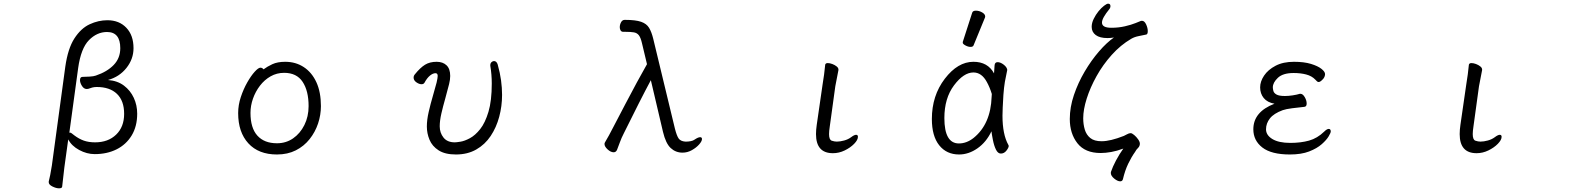

<svg xmlns="http://www.w3.org/2000/svg" viewBox="-20 -822 8540 1044"><path d="M318 193Q317 202 301 202Q285 202 265 192Q245 182 245 169V165Q248 154 253 129.5Q258 105 262 78L335 -459Q349 -558 384.5 -613Q420 -668 467.5 -690Q515 -712 564 -712Q628 -712 667 -671Q706 -630 706 -560Q706 -501 667.5 -452.5Q629 -404 567 -387Q619 -383 654 -356.5Q689 -330 707.5 -290Q726 -250 726 -204Q726 -135 696 -85.5Q666 -36 614 -10Q562 16 495 16Q452 16 410.5 -6.5Q369 -29 351 -64L330 88ZM357 -100Q358 -100 358.5 -100.5Q359 -101 360 -101Q365 -101 370.5 -96.5Q376 -92 384 -86Q409 -67 435.5 -57.5Q462 -48 497 -48Q568 -48 611.5 -90Q655 -132 655 -203Q655 -274 616 -311.5Q577 -349 506 -349Q493 -349 481.5 -346Q470 -343 460 -339Q457 -338 452 -338Q436 -338 425.5 -355Q415 -372 415 -386Q415 -404 429 -404Q446 -404 468 -405.5Q490 -407 501 -411Q563 -432 598.5 -469Q634 -506 634 -560Q634 -648 562 -648Q507 -648 463.5 -603.5Q420 -559 405 -452Z M1413 -445Q1433 -460 1461 -473Q1489 -486 1531 -486Q1588 -486 1632 -457Q1676 -428 1700.5 -374.5Q1725 -321 1725 -245Q1725 -197 1709.5 -150.5Q1694 -104 1663.5 -65.5Q1633 -27 1588.5 -4.5Q1544 18 1486 18Q1386 18 1330.5 -42.5Q1275 -103 1275 -207Q1275 -251 1289.5 -294.5Q1304 -338 1324.5 -374Q1345 -410 1365 -432Q1385 -454 1396 -454Q1406 -454 1413 -445ZM1486 -43Q1535 -43 1573.5 -69.5Q1612 -96 1635 -142Q1658 -188 1658 -245Q1658 -328 1625.5 -377Q1593 -426 1525 -426Q1485 -426 1451.5 -407Q1418 -388 1393.5 -356Q1369 -324 1355.5 -285.5Q1342 -247 1342 -208Q1342 -126 1379.5 -84.5Q1417 -43 1486 -43Z M2646 -468Q2646 -478 2652.5 -484Q2659 -490 2666 -490Q2680 -490 2686 -472Q2699 -426 2704.5 -385Q2710 -344 2710 -306Q2710 -245 2694.5 -187Q2679 -129 2648 -82.5Q2617 -36 2569.5 -9Q2522 18 2459 18Q2400 18 2365 -4.5Q2330 -27 2315.5 -62Q2301 -97 2301 -134Q2301 -170 2311 -213.5Q2321 -257 2333.5 -299.5Q2346 -342 2354 -373Q2360 -399 2360 -409Q2360 -424 2348 -424Q2334 -424 2318 -411Q2302 -398 2288 -372Q2283 -364 2272 -364Q2259 -364 2244 -374.5Q2229 -385 2229 -400Q2229 -410 2236 -418Q2265 -454 2291 -470Q2317 -486 2354 -486Q2388 -486 2408 -467Q2428 -448 2428 -409Q2428 -389 2422 -365Q2413 -328 2401 -286Q2389 -244 2380 -205Q2371 -166 2371 -135Q2371 -100 2391.5 -74Q2412 -48 2453 -48Q2461 -48 2483.5 -51.5Q2506 -55 2535 -70.5Q2564 -86 2591 -120Q2618 -154 2636 -214Q2654 -274 2654 -368Q2654 -392 2652 -416.5Q2650 -441 2646 -464Z M3712 -52Q3723 -52 3736 -54.5Q3749 -57 3757 -63Q3776 -76 3787 -76Q3797 -76 3797 -66Q3797 -54 3781.5 -36.5Q3766 -19 3742 -5.5Q3718 8 3691 8Q3654 8 3627 -17Q3600 -42 3585 -105L3519 -386Q3490 -332 3453 -259Q3416 -186 3372 -97Q3359 -72 3350.5 -48Q3342 -24 3335 -7Q3329 6 3317 6Q3301 6 3284 -9.5Q3267 -25 3267 -39Q3267 -43 3269 -47Q3280 -65 3291.5 -86.5Q3303 -108 3316 -133Q3348 -194 3380 -255.5Q3412 -317 3442.5 -373Q3473 -429 3498 -473L3471 -586Q3464 -617 3454 -630Q3444 -643 3427 -646Q3410 -649 3380 -649H3369Q3359 -649 3354.5 -656.5Q3350 -664 3350 -674Q3350 -688 3357 -701Q3364 -714 3377 -714Q3436 -714 3466 -703.5Q3496 -693 3509.5 -670.5Q3523 -648 3532 -611L3650 -122Q3660 -83 3670.5 -68.5Q3681 -54 3706 -52Z M4453 -364Q4457 -387 4461 -417Q4465 -447 4467 -470Q4469 -479 4481 -479Q4492 -479 4505.5 -474Q4519 -469 4529 -461Q4539 -453 4539 -444V-441L4522 -353L4492 -135Q4490 -122 4489 -111.5Q4488 -101 4488 -93Q4488 -62 4502.5 -57Q4517 -52 4530 -52Q4548 -52 4570 -58Q4592 -64 4608 -76Q4625 -89 4635 -89Q4645 -89 4645 -78Q4645 -61 4624.5 -40Q4604 -19 4573 -4Q4542 11 4509 11Q4417 11 4417 -93Q4417 -104 4418 -117Q4419 -130 4421 -143Z M5266 -752Q5269 -764 5286.5 -764Q5304 -764 5320.5 -754.5Q5337 -745 5337 -732Q5337 -729 5336 -727L5274 -576Q5271 -567 5257.5 -567Q5244 -567 5229.5 -575Q5215 -583 5215 -589.5Q5215 -596 5216 -597ZM5385 -423Q5387 -445 5388 -466Q5389 -484 5404.5 -484Q5420 -484 5437.5 -470.5Q5455 -457 5457 -442Q5452 -420 5444 -377Q5439 -347 5436 -306Q5431 -225 5431 -193Q5431 -91 5463 -34L5465 -29Q5465 -19 5452.5 -3Q5440 13 5422 13Q5406 13 5395.5 -8.5Q5385 -30 5379 -60.5Q5373 -91 5371 -108Q5343 -49 5295 -15.5Q5247 18 5195 18Q5127 18 5087 -32Q5047 -82 5047 -175Q5047 -302 5117.5 -394Q5188 -486 5273 -486Q5351 -486 5385 -423ZM5373 -311Q5362 -347 5346 -376Q5318 -428 5273 -428Q5220 -428 5167.5 -358Q5115 -288 5115 -180Q5115 -42 5194 -42Q5236 -42 5274 -72Q5367 -147 5372 -296Q5372 -304 5373 -311Z M6088 -14Q6053 -1 6022 4.5Q5991 10 5965 10Q5880 10 5838.5 -43Q5797 -96 5797 -175Q5797 -239 5819.5 -305.5Q5842 -372 5878 -433Q5914 -494 5956 -542.5Q5998 -591 6037 -618Q6018 -615 6002 -615Q5960 -615 5938 -631.5Q5916 -648 5916 -676Q5916 -697 5927 -719.5Q5938 -742 5953 -760.5Q5968 -779 5983 -790.5Q5998 -802 6005 -802Q6018 -802 6018 -789Q6018 -779 6011 -771Q5993 -749 5982.5 -730.5Q5972 -712 5972 -699Q5972 -671 6023 -671Q6062 -671 6096.5 -679Q6131 -687 6154.5 -696.5Q6178 -706 6183 -708Q6185 -709 6189 -709Q6203 -709 6212 -689.5Q6221 -670 6221 -653Q6221 -635 6212 -634Q6193 -630 6170.5 -625.5Q6148 -621 6131 -611Q6073 -577 6025 -523.5Q5977 -470 5942.5 -408Q5908 -346 5889 -286Q5870 -226 5870 -179Q5870 -146 5878.5 -117.5Q5887 -89 5908.5 -71.5Q5930 -54 5970 -54Q6017 -54 6091 -83Q6096 -85 6107.5 -91.5Q6119 -98 6128 -98Q6135 -98 6147 -88Q6159 -78 6168.5 -64.5Q6178 -51 6178 -41Q6178 -27 6168 -17.5Q6158 -8 6152 4Q6132 32 6114.5 68.5Q6097 105 6086 152Q6083 164 6071 164Q6057 164 6038.5 149Q6020 134 6020 118Q6020 114 6021 112Q6030 85 6048 51Q6066 17 6088 -14Z M7051 -312Q7064 -312 7074.5 -294Q7085 -276 7085 -259Q7085 -242 7072 -241Q7041 -238 7006.5 -233.5Q6972 -229 6955 -223Q6906 -205 6885 -178Q6864 -151 6864 -119Q6864 -87 6898.5 -66Q6933 -45 6996 -45Q7053 -45 7098 -57.5Q7143 -70 7181 -107Q7195 -121 7205 -121Q7216 -121 7216 -107Q7216 -100 7204.5 -80.5Q7193 -61 7167 -38Q7141 -15 7098.5 1.5Q7056 18 6994 18Q6893 18 6844 -20Q6795 -58 6795 -119Q6795 -214 6910 -258Q6871 -265 6851.5 -289Q6832 -313 6832 -347Q6832 -379 6853.5 -411Q6875 -443 6916 -464.5Q6957 -486 7016 -486Q7071 -486 7108.5 -474.5Q7146 -463 7165.5 -447.5Q7185 -432 7185 -419Q7185 -412 7181.5 -403.5Q7178 -395 7169 -387Q7158 -376 7150 -376Q7145 -376 7141 -380Q7137 -384 7132 -389Q7113 -409 7082.5 -417Q7052 -425 7014 -425Q6956 -425 6928.5 -399Q6901 -373 6901 -347Q6901 -339 6904 -327.5Q6907 -316 6921 -308Q6935 -300 6967 -300Q6986 -300 7009 -303.5Q7032 -307 7048 -312Z M7953 -364Q7957 -387 7961 -417Q7965 -447 7967 -470Q7969 -479 7981 -479Q7992 -479 8005.5 -474Q8019 -469 8029 -461Q8039 -453 8039 -444V-441L8022 -353L7992 -135Q7990 -122 7989 -111.5Q7988 -101 7988 -93Q7988 -62 8002.5 -57Q8017 -52 8030 -52Q8048 -52 8070 -58Q8092 -64 8108 -76Q8125 -89 8135 -89Q8145 -89 8145 -78Q8145 -61 8124.5 -40Q8104 -19 8073 -4Q8042 11 8009 11Q7917 11 7917 -93Q7917 -104 7918 -117Q7919 -130 7921 -143Z"/></svg>

Font: Moon Stars Kai HW
Style: Regular
Weight: 400
Designer: GuiWonder
Version: Version 1.101